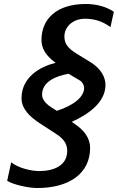

<svg xmlns="http://www.w3.org/2000/svg" viewBox="-20 -761 591 963"><path d="M534 -625 551 -702C514 -727 465 -741 410 -741C265 -741 188 -667 188 -560C188 -518 211 -486 240 -461L259 -446C182 -427 88 -375 88 -268C88 -215 130 -175 179 -143L262 -89C309 -59 317 -30 317 -4C317 70 249 97 177 97C140 97 75 84 36 53L16 146C45 164 118 182 168 182C324 182 432 111 432 -19C432 -69 401 -106 365 -132L340 -150C418 -185 509 -245 509 -335C509 -371 490 -415 431 -451L364 -492C319 -520 303 -543 303 -578C303 -628 347 -667 406 -667C458 -667 497 -652 534 -625ZM265 -205 237 -223C219 -234 191 -257 191 -286C191 -354 266 -381 324 -391L381 -357C394 -349 402 -333 402 -320C402 -277 354 -234 265 -205Z"/></svg>

Font: Perun Medium Italic
Style: Regular
Weight: 500
Italic angle: -12°
Foundry: Copyright (c) Stefan Peev, Context Ltd, 2016
Version: Version 1.026